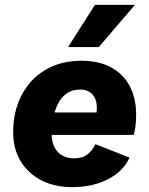

<svg xmlns="http://www.w3.org/2000/svg" viewBox="-20 -758 612 787"><path d="M276 9Q204 9 149.5 -19Q95 -47 64.5 -97.5Q34 -148 34 -216Q34 -301 68 -367Q102 -433 165 -471Q228 -509 314 -509Q385 -509 435 -482Q485 -455 511.5 -405.5Q538 -356 538 -288Q538 -264 535.5 -243Q533 -222 528 -205H144L145 -297H417L371 -271Q374 -283 375.5 -293.5Q377 -304 377 -315Q377 -340 368.5 -357Q360 -374 344.5 -382.5Q329 -391 309 -391Q275 -391 252 -374Q229 -357 216 -329.5Q203 -302 197.5 -269.5Q192 -237 192 -207Q192 -176 203.5 -154Q215 -132 235.5 -120.5Q256 -109 283 -109Q318 -109 339 -125.5Q360 -142 371 -167L511 -112Q485 -55 422 -23Q359 9 276 9ZM369 -738H533L385 -565H259Z"/></svg>

Font: Kantumruy Pro
Style: Italic
Weight: 400
Italic angle: -13°
Designer: Sovichet Tep
Foundry: Sovichet Tep
Version: Version 1.002